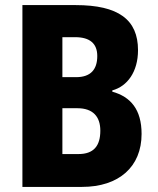

<svg xmlns="http://www.w3.org/2000/svg" viewBox="-20 -734 619 754"><path d="M277 -714H68V0H302C447 0 536 -79 536 -208C536 -304 493 -354 421 -374V-379C480 -395 522 -452 522 -537C522 -657 445 -714 277 -714ZM279 -431H225V-588H275C333 -588 362 -563 362 -514C362 -461 336 -431 279 -431ZM225 -309H284C346 -309 374 -275 374 -221C374 -161 348 -129 288 -129H225Z"/></svg>

Font: Noto Sans Khmer UI Condensed ExtraBold
Style: Regular
Weight: 800
Width: 3
Designer: Danh Hong and the Monotype Design Team
Foundry: Monotype Imaging Inc.
Version: Version 2.002